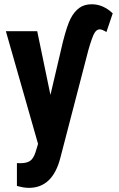

<svg xmlns="http://www.w3.org/2000/svg" viewBox="-20 -676 562 909"><path d="M218.8 -226.6 277.8 -478Q297.9 -556.6 314.7 -588.9Q331.5 -621.1 355.2 -638.4Q378.9 -655.8 414.6 -655.8Q468.3 -655.8 513.7 -612.8L483.9 -524.4Q462.9 -537.1 452.1 -537.1Q437.5 -537.1 427 -519.3Q416.5 -501.5 398.9 -440.9L265.6 71.8Q229 213.4 116.7 213.4Q91.8 213.4 60.1 204.1V96.2L75.7 96.7Q106 96.7 122.1 85.9Q138.2 75.2 147.9 45.4L160.2 5.4L7.8 -528.3H156.2Z"/></svg>

Font: Roboto Condensed
Style: Bold
Weight: 700
Designer: Google
Version: Version 2.134; 2016